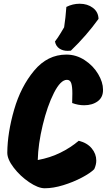

<svg xmlns="http://www.w3.org/2000/svg" viewBox="-20 -1002 587 1027"><path d="M406 -982Q448 -982 477 -960Q506 -938 507 -901Q443 -812 359 -731Q353 -730 342 -730Q316 -730 297.5 -742.5Q279 -755 274 -780Q291 -802 304.5 -825Q318 -848 323 -856Q331 -908 335 -965Q369 -982 406 -982ZM219 5Q184 5 136 -27.5Q88 -60 53.5 -105Q19 -150 19 -185Q20 -292 55.5 -415Q91 -538 162.5 -624Q234 -710 335 -710Q388 -710 433.5 -680Q479 -650 505 -606Q531 -562 531 -523Q532 -482 503 -460.5Q474 -439 430 -439Q398 -439 366 -451Q367 -469 367 -502Q367 -539 361 -557Q355 -575 338 -575Q304 -575 268.5 -505Q233 -435 208.5 -333Q184 -231 182 -146Q248 -158 303.5 -185.5Q359 -213 401 -249Q446 -238 470.5 -208.5Q495 -179 495 -143Q495 -121 484 -97Q463 -76 417.5 -52Q372 -28 318.5 -11.5Q265 5 219 5Z"/></svg>

Font: Mogra
Style: Regular
Weight: 400
Designer: Lipi Raval
Foundry: Lipi Raval
Version: Version 1.002;PS 1.002;hotconv 1.0.88;makeotf.lib2.5.647800;